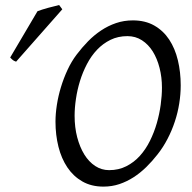

<svg xmlns="http://www.w3.org/2000/svg" viewBox="-20 -709 746 745"><path d="M608.4 -369.1Q608.4 -409.2 599.1 -445.6Q589.8 -481.9 572.8 -509.3Q555.7 -536.6 530.8 -552.7Q505.9 -568.8 474.6 -568.8Q438 -568.8 408.7 -554.4Q379.4 -540 356.7 -516.1Q334 -492.2 317.4 -460.4Q300.8 -428.7 290.3 -394.5Q279.8 -360.4 274.7 -325.4Q269.5 -290.5 269.5 -259.8Q269.5 -214.8 279.5 -176.5Q289.6 -138.2 307.1 -109.6Q324.7 -81.1 349.4 -64.9Q374 -48.8 403.3 -48.8Q440.4 -48.8 470.2 -64Q500 -79.1 522.7 -104.2Q545.4 -129.4 561.8 -162.4Q578.1 -195.3 588.4 -231Q598.6 -266.6 603.5 -302.2Q608.4 -337.9 608.4 -369.1ZM681.2 -377.9Q681.2 -343.3 675.5 -307.6Q669.9 -272 658.4 -237.3Q647 -202.6 630.1 -170.2Q613.3 -137.7 591.3 -109.9Q570.8 -83.5 547.6 -60.8Q524.4 -38.1 498.3 -21.2Q472.2 -4.4 443.1 5.4Q414.1 15.1 381.3 15.1Q334.5 15.1 299.6 -4.9Q264.6 -24.9 241.5 -59.3Q218.3 -93.8 206.8 -139.6Q195.3 -185.5 195.3 -236.8Q195.3 -267.6 200.7 -302.2Q206.1 -336.9 216.6 -371.3Q227.1 -405.8 242.2 -438.2Q257.3 -470.7 277.3 -497.1Q297.9 -524.4 321.5 -548.6Q345.2 -572.8 372.3 -590.8Q399.4 -608.9 430.2 -619.4Q460.9 -629.9 495.6 -629.9Q543.5 -629.9 578.6 -609.9Q613.8 -589.8 636.5 -555.4Q659.2 -521 670.2 -475.1Q681.2 -429.2 681.2 -377.9ZM42.5 -469.7Q35.2 -472.2 31 -475.1Q26.9 -478 19.5 -485.8L125.5 -665.5Q133.3 -668.5 144 -671.9Q154.8 -675.3 166.3 -678.5Q177.7 -681.6 189.2 -684.3Q200.7 -687 209.5 -689.5L221.7 -672.9Z"/></svg>

Font: Akkhara
Style: Italic
Weight: 400
Italic angle: -7°
Designer: J. Victor Gaultney
Version: Version 1.00 June 13, 2006, initial release